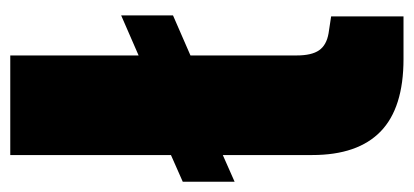

<svg xmlns="http://www.w3.org/2000/svg" viewBox="-244 -567 806 374"><g transform="rotate(-90 159.0 -380.0)"><path d="M238 -412V-205Q238 -176 248 -161.5Q258 -147 281 -143L314 -138V3H231Q136 3 90 -41.5Q44 -86 44 -175V-349L-8 -326V-427L44 -450V-763H238V-513L316 -547V-446Z"/></g></svg>

Font: Exo Black
Style: Regular
Weight: 900
Designer: Natanael Gama
Foundry: Natanael Gama
Version: Version 1.500; ttfautohint (v1.6)